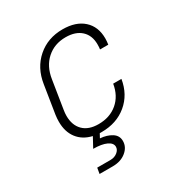

<svg xmlns="http://www.w3.org/2000/svg" viewBox="-176 -687 952 1008"><g transform="rotate(-30 300.0 -182.5)"><path d="M465 -370Q467 -380 467 -400Q467 -454 433.5 -485Q400 -516 340 -516Q272 -516 225.5 -474.5Q179 -433 168 -360L141 -190Q138 -172 138 -156Q138 -99 170.5 -66.5Q203 -34 263 -34Q332 -34 378 -73Q424 -112 435 -180H485Q471 -93 409 -41.5Q347 10 256 10H244L231 34Q272 37 300.5 55Q329 73 329 106Q329 143 297 169Q265 195 216 195H136L142 160H222Q247 160 264.5 146Q282 132 282 114Q282 91 253 77.5Q224 64 173 64L205 5Q149 -8 118.5 -48Q88 -88 88 -149Q88 -169 91 -190L118 -360Q132 -451 194.5 -505.5Q257 -560 347 -560Q427 -560 472.5 -519Q518 -478 518 -407Q518 -390 515 -370Z"/></g></svg>

Font: JetBrains Mono Extra Light
Style: Italic
Weight: 200
Italic angle: -9°
Monospace: yes
Designer: Philipp Nurullin, Konstantin Bulenkov
Foundry: JetBrains
Version: 2.002